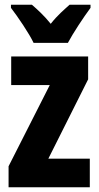

<svg xmlns="http://www.w3.org/2000/svg" viewBox="-20 -786 415 806"><path d="M121 -606H265C286 -646 331 -714 360 -753V-766H272C250 -746 221 -722 193 -686C166 -720 135 -748 114 -766H26V-753C54 -717 104 -643 121 -606ZM357 0V-120H183L350 -453V-549H27V-429H189L16 -88V0Z"/></svg>

Font: Noto Sans Sinhala UI ExtraCondensed ExtraBold
Style: Regular
Weight: 800
Width: 2
Designer: Jelle Bosma - Monotype Design Team
Foundry: Monotype Imaging Inc.
Version: Version 2.006